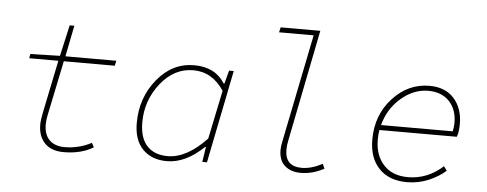

<svg xmlns="http://www.w3.org/2000/svg" viewBox="-49 -847 2498 984"><g transform="rotate(5 1200.0 -355.0)"><path d="M306 12Q241 12 207.5 -23.5Q174 -59 174 -118Q174 -140 182 -180L238 -452H88L92 -474L244 -478L280 -638H304L272 -478H534L528 -452H266L208 -172Q202 -145 202 -122Q202 -69 230 -41.5Q258 -14 308 -14Q381 -14 446 -48L458 -26Q395 12 306 12Z M836 12Q758 12 712 -35Q666 -82 666 -170Q666 -299 743.5 -394.5Q821 -490 934 -490Q1042 -490 1092 -410H1096L1114 -478H1138L1042 0H1018L1030 -78H1026Q933 12 836 12ZM838 -14Q936 -14 1038 -122L1090 -372Q1029 -464 932 -464Q833 -464 763.5 -376Q694 -288 694 -176Q694 -95 732 -54.5Q770 -14 838 -14Z M1524 12Q1474 12 1443 -15.5Q1412 -43 1412 -96Q1412 -115 1418 -142L1530 -696H1352L1358 -722H1562L1448 -150Q1442 -123 1442 -100Q1442 -14 1528 -14Q1577 -14 1634 -44L1645 -20Q1586 12 1524 12Z M2072 12Q1979 12 1927.5 -42Q1876 -96 1876 -190Q1876 -317 1955.5 -403.5Q2035 -490 2144 -490Q2226 -490 2271 -439.5Q2316 -389 2316 -309Q2316 -267 2306 -242H1908Q1904 -221 1904 -192Q1904 -112 1949 -63Q1994 -14 2074 -14Q2175 -14 2254 -86L2270 -64Q2234 -32 2182 -10Q2130 12 2072 12ZM2140 -464Q2066 -464 2001.5 -409Q1937 -354 1914 -268H2283Q2288 -291 2288 -312Q2288 -381 2248.5 -422.5Q2209 -464 2140 -464Z"/></g></svg>

Font: TypoPRO Source Code Pro
Style: Italic
Weight: 200
Italic angle: -11°
Monospace: yes
Designer: Paul D. Hunt, Teo Tuominen
Foundry: Adobe Systems Incorporated
Version: Version 1.030;PS 1.0;hotconv 1.0.84;makeotf.lib2.5.63406